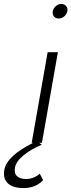

<svg xmlns="http://www.w3.org/2000/svg" viewBox="-71 -725 363 975"><path d="M240 -705Q256 -705 265 -694Q274 -683 271 -668Q268 -653 255.5 -642Q243 -631 227 -631Q211 -631 202.5 -642Q194 -653 197 -668Q200 -683 212.5 -694Q225 -705 240 -705ZM131 157 148 190Q110 230 49 230Q-7 230 -32 205Q-57 180 -49 138Q-37 67 98 0H90L171 -460H223L142 0H128L141 10Q89 31 50 62.5Q11 94 5 126Q0 155 15.5 169.5Q31 184 61 184Q100 184 131 157Z"/></svg>

Font: Renner* Light
Style: Light Italic
Weight: 300
Italic angle: -10°
Version: Version 003.000 ; ttfautohint (v0.97) -l 8 -r 50 -G 200 -x 1